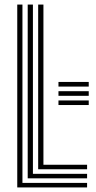

<svg xmlns="http://www.w3.org/2000/svg" viewBox="-20 -820 420 840"><path d="M55.5 0V-800H78.2V-19.8H361V0ZM101.2 -39.8V-800H124V-59.5H361V-39.8ZM147 -79.5V-800H170V-99.2H361V-79.5ZM235.8 -461.5H368.2V-441.2H235.8ZM235.8 -421H368.2V-400.8H235.8ZM235.8 -380.5H368.2V-360.5H235.8Z"/></svg>

Font: Big Shoulders Inline Text
Style: Bold
Weight: 700
Designer: Patric King
Foundry: XO Type Co
Version: Version 1.000